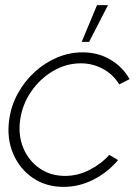

<svg xmlns="http://www.w3.org/2000/svg" viewBox="-20 -719 550 752"><path d="M408 -112.5 442.5 -92Q402 -44 346 -15.5Q290 13 229 13Q160 13 108.2 -22.5Q56.5 -58 31.2 -117.8Q6 -177.5 16 -250Q23.5 -305 49.8 -352.8Q76 -400.5 115.5 -436.8Q155 -473 203.2 -493.5Q251.5 -514 303 -514Q364 -514 412.2 -485.5Q460.5 -457 487.5 -409L447 -388.5Q422.5 -428.5 382.2 -449.8Q342 -471 297 -471Q239 -471 187.8 -440.8Q136.5 -410.5 102 -360.2Q67.5 -310 59 -250Q50.5 -189.5 71.2 -139.5Q92 -89.5 135 -59.8Q178 -30 235 -30Q283.5 -30 329.5 -53Q375.5 -76 408 -112.5ZM300 -555 360 -699H403L329 -555Z"/></svg>

Font: Urbanist ExtraLight
Style: Italic
Weight: 250
Version: Version 1.303